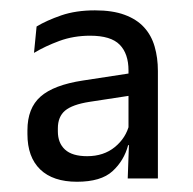

<svg xmlns="http://www.w3.org/2000/svg" viewBox="-20 -666 372 371"><path d="M285.1 -321.2H226.8L229.5 -396L228.3 -400.7V-502.1V-529.8Q228.3 -562.3 211.3 -579.6Q194.3 -597 154.3 -597Q122.2 -597 94.7 -586.9Q67.3 -576.8 45.7 -563.8L50.7 -614.8Q70.1 -626.5 98.4 -636.3Q126.7 -646 163.5 -646Q197.5 -646 220.7 -637.4Q244 -628.9 258.3 -613.3Q272.6 -597.7 278.8 -576Q285.1 -554.4 285.1 -528.7ZM128.8 -314.8Q82.4 -314.8 57.7 -338.6Q33 -362.5 33 -406.8V-414.3Q33 -457 58.4 -479.4Q83.8 -501.8 140.1 -510.4L236.1 -525.1L239.8 -482.5L152.9 -469.2Q119.7 -464 105.7 -452.2Q91.8 -440.4 91.8 -418V-412.1Q91.8 -389.7 105.6 -377Q119.5 -364.2 148.4 -364.2Q180.4 -364.2 202 -381.9Q223.6 -399.7 229.8 -425.6L238 -385.5H227.6Q219.7 -355.6 197.4 -335.2Q175.1 -314.8 128.8 -314.8Z"/></svg>

Font: Anek Devanagari Medium
Style: Regular
Weight: 500
Designer: Kailash Malviya (Devanagari) & Yesha Goshar (Latin)
Foundry: Ek Type
Version: Version 1.003